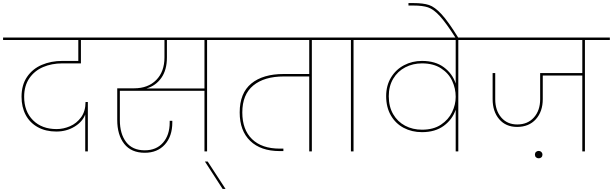

<svg xmlns="http://www.w3.org/2000/svg" viewBox="-55 -984 3984 1248"><path d="M350 -572Q281 -572 225 -548Q169 -524 135.5 -475Q102 -426 102 -355Q102 -260 159.5 -202.5Q217 -145 313 -145Q357 -145 400 -163.5Q443 -182 472 -221.5Q501 -261 501 -321H516V0H499V-240Q481 -192 429 -160.5Q377 -129 311 -129Q242 -129 190.5 -157.5Q139 -186 112 -237Q85 -288 85 -355Q85 -432 121 -484.5Q157 -537 217 -562.5Q277 -588 350 -588H454V-724H-35V-740H642V-724H471V-572Z M1453 -724H1291V0H1274V-394H724V-204Q724 -114 765 -60.5Q806 -7 886 -7Q961 -7 1004.5 -56.5Q1048 -106 1048 -188V-199H1065V-188Q1065 -98 1016.5 -44.5Q968 9 886 9Q798 9 752.5 -49Q707 -107 707 -205V-410H817Q907 -410 960.5 -464Q1014 -518 1014 -611V-724H572V-740H1453ZM1274 -724H1030V-611Q1030 -529 993.5 -477.5Q957 -426 897 -409H1274Z M1392 244 1277 66H1295L1411 244Z M2134 -724H1972V0H1955V-487H1789Q1663 -487 1591.5 -428.5Q1520 -370 1520 -253Q1520 -141 1583.5 -79.5Q1647 -18 1763 -18H1787V-2H1763Q1640 -2 1571.5 -68Q1503 -134 1503 -253Q1503 -379 1578.5 -441Q1654 -503 1789 -503H1955V-724H1383V-740H2134Z M2226 0V-724H2064V-740H2405V-724H2243V0Z M3086 -740V-724H2924V0H2907V-271Q2886 -208 2830 -166.5Q2774 -125 2688 -125Q2622 -125 2569 -153Q2516 -181 2485.5 -234Q2455 -287 2455 -359Q2455 -428 2486.5 -480Q2518 -532 2571 -560Q2624 -588 2688 -588Q2775 -588 2830.5 -546.5Q2886 -505 2907 -441V-724H2335V-740ZM2688 -141Q2762 -141 2811 -173.5Q2860 -206 2883.5 -255Q2907 -304 2907 -354V-355Q2907 -409 2884 -458.5Q2861 -508 2811.5 -540Q2762 -572 2688 -572Q2629 -572 2579.5 -546.5Q2530 -521 2501 -472.5Q2472 -424 2472 -359Q2472 -291 2500.5 -242Q2529 -193 2578 -167Q2627 -141 2688 -141Z M2907 -737Q2844 -836 2803.5 -880Q2763 -924 2727.5 -936Q2692 -948 2632 -948H2600V-964H2632Q2696 -964 2733.5 -951.5Q2771 -939 2815 -891.5Q2859 -844 2925 -737Z M3909 -724H3747V0H3730V-493H3473V-340Q3473 -259 3428 -209Q3383 -159 3306 -159Q3233 -159 3190 -209Q3147 -259 3147 -340V-509H3164V-339Q3164 -266 3203 -220.5Q3242 -175 3307 -175Q3375 -175 3415.5 -220.5Q3456 -266 3456 -339V-509H3730V-724H3016V-740H3909Z M3471 21Q3471 32 3464 38.5Q3457 45 3447 45Q3436 45 3429 38.5Q3422 32 3422 21Q3422 10 3429 3.5Q3436 -3 3447 -3Q3457 -3 3464 4Q3471 11 3471 21Z"/></svg>

Font: Fz Poppins Thin
Style: Regular
Weight: 100
Designer: Ninad Kale (Devanagari), Jonny Pinhorn (Latin)
Foundry: Indian Type Foundry
Version: Vit hóa bi Vntype.Com & FontZin.Com